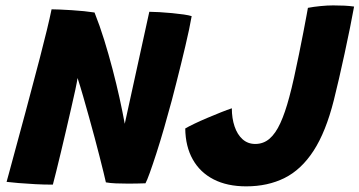

<svg xmlns="http://www.w3.org/2000/svg" viewBox="-20 -667 1305 697"><path d="M171.9 3.2Q141.6 3.4 108.5 1.6Q75.4 -0.1 47.4 -2.5Q19.4 -4.9 3.9 -6.8Q5.4 -11.8 11.5 -34.4Q17.6 -57.1 27.1 -92Q36.6 -126.9 48.1 -169.6Q59.6 -212.2 72.1 -258.2Q84.5 -304.2 96.1 -348.6Q110.8 -402.9 124.7 -456.8Q138.6 -510.6 149.9 -556.8Q161.1 -603 167.2 -633.2Q177.2 -633.2 196.8 -632.4Q216.4 -631.5 239.8 -630.1Q263.1 -628.6 285.4 -626.4Q307.6 -624.1 323.2 -621.6Q342 -574.5 358.3 -521.9Q374.6 -469.2 388.6 -415.8Q402.6 -362.4 413.8 -311.8Q424.9 -261.2 432.9 -217.6L522 -624.2Q536.8 -624.2 558.9 -622.9Q581.1 -621.6 604.4 -619.4Q627.6 -617.2 647.1 -614.4Q666.5 -611.5 675.8 -608.4Q672.2 -587.1 666.3 -559.3Q660.4 -531.5 652.9 -499.8Q645.5 -468 637.1 -434.2Q628.8 -400.4 620.2 -366.7Q611.6 -333 603.5 -302Q590 -251.6 575.7 -202.2Q561.4 -152.8 547.8 -110.7Q534.2 -68.6 523.8 -39.8Q513.4 -10.9 508.1 -1.6Q493.9 -1.1 478.2 -0.8Q462.6 -0.4 446.5 -0.4Q422.9 -0.4 400.9 -1.3Q378.9 -2.2 364.4 -5Q361.6 -17.5 355.8 -41.6Q349.9 -65.8 341.7 -97.9Q333.5 -130 323.7 -166.8Q313.9 -203.5 303.2 -241.8Q292.6 -280 282.1 -316.4Q271.6 -352.9 261.6 -383.8Q259.6 -370 253.4 -340.8Q247.1 -311.6 238.3 -273.6Q229.5 -235.5 219.9 -194Q210.4 -152.5 200.9 -113.6Q191.5 -74.6 183.9 -43.8Q176.4 -13 171.9 3.2ZM873.8 9.5Q804.8 9.5 755.5 -15.8Q706.2 -41.1 679.8 -88.2Q653.2 -135.4 652.5 -200.6Q663.5 -207.2 685.1 -217.6Q706.6 -227.9 732.5 -238.9Q758.4 -249.9 782.3 -259.4Q806.2 -268.9 821.6 -273.9Q821.6 -237.4 831.6 -207.9Q841.5 -178.5 860.6 -161.4Q879.8 -144.4 906.6 -144.4Q936.1 -144.4 958.2 -163.2Q980.2 -182 997.6 -219.8Q1015 -257.6 1030.1 -314.4Q1038.6 -345.4 1047.6 -386.2Q1056.6 -427 1065.3 -469.7Q1074 -512.4 1081.2 -549.6Q1088.4 -586.8 1092.8 -610.9Q1097.2 -635 1097.8 -638.5Q1118.4 -642.5 1143.3 -644.9Q1168.2 -647.4 1189.5 -647.4Q1212.2 -647.4 1230.2 -646.5Q1248.1 -645.6 1265.4 -643.2Q1259.6 -610.8 1250.6 -566.2Q1241.6 -521.8 1231.2 -473.7Q1220.9 -425.6 1210.5 -380.9Q1200.1 -336.2 1191.9 -303.4Q1163 -188.5 1118.4 -119.8Q1073.8 -51.1 1012.9 -20.8Q952 9.5 873.8 9.5Z"/></svg>

Font: Grandstander Thin
Style: Italic
Weight: 100
Italic angle: -15°
Designer: Tyler Finck
Foundry: Etcetera Type Co
Version: Version 1.200